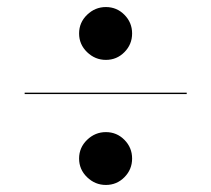

<svg xmlns="http://www.w3.org/2000/svg" viewBox="-20 -650 600 545"><path d="M204.5 -555Q204.5 -586 227.2 -608Q250 -630 280.5 -630Q311.5 -630 333.2 -608Q355 -586 355 -555Q355 -524 333.2 -502Q311.5 -480 280.5 -480Q250 -480 227.2 -502Q204.5 -524 204.5 -555ZM50 -387H510V-383H50ZM204.5 -200Q204.5 -231 227.2 -253Q250 -275 280.5 -275Q311.5 -275 333.2 -253Q355 -231 355 -200Q355 -169 333.2 -147Q311.5 -125 280.5 -125Q250 -125 227.2 -147Q204.5 -169 204.5 -200Z"/></svg>

Font: Bodoni* 36pt
Style: Bold Italic
Weight: 700
Italic angle: -13°
Version: Version 2.3